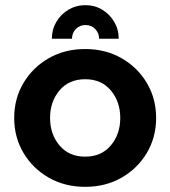

<svg xmlns="http://www.w3.org/2000/svg" viewBox="-20 -712 660 744"><path d="M310 12Q231 12 169 -23.5Q107 -59 71 -119.5Q35 -180 35 -255Q35 -330 71 -390.5Q107 -451 169 -486.5Q231 -522 310 -522Q389 -522 451 -486.5Q513 -451 549 -390.5Q585 -330 585 -255Q585 -180 549 -119.5Q513 -59 451 -23.5Q389 12 310 12ZM310 -105Q373 -105 409.5 -148.5Q446 -192 446 -255Q446 -318 409.5 -361.5Q373 -405 310 -405Q247 -405 210.5 -361.5Q174 -318 174 -255Q174 -192 210.5 -148.5Q247 -105 310 -105ZM311 -692Q275 -692 245.5 -674.5Q216 -657 198.5 -627.5Q181 -598 181 -562H259Q259 -584 274 -599.5Q289 -615 311 -615Q334 -615 349 -599.5Q364 -584 364 -562H440Q440 -598 422.5 -627.5Q405 -657 376 -674.5Q347 -692 311 -692Z"/></svg>

Font: MuseoModerno SemiBold
Style: Regular
Weight: 600
Designer: Pablo Cosgaya, Héctor Gatti, Marcela Romero, and the Authors of The MuseoModerno Project.
Foundry: Omnibus-Type Team
Version: Version 1.001